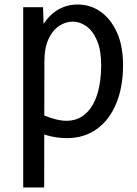

<svg xmlns="http://www.w3.org/2000/svg" viewBox="-20 -601 608 852"><path d="M83 231V-569H171L176 -421L140 -420Q166 -502 214 -541.5Q262 -581 324 -581Q381 -581 426 -549.5Q471 -518 498.5 -458Q526 -398 526 -312Q526 -214 495.5 -141Q465 -68 409 -28Q353 12 277 12Q229 12 183 -2Q137 -16 96 -39L173 -90Q198 -79 225.5 -72Q253 -65 274 -65Q325 -65 359.5 -96Q394 -127 411.5 -182.5Q429 -238 429 -311Q429 -377 411 -420Q393 -463 364 -484Q335 -505 303 -505Q270 -505 241 -485Q212 -465 194.5 -426Q177 -387 177 -329L176 231Z"/></svg>

Font: Yaldevi Medium
Style: Regular
Weight: 500
Designer: Sol Matas, Rajitha Manaperi, Kosala Senevirathne
Foundry: Mooniak
Version: Version 1.100